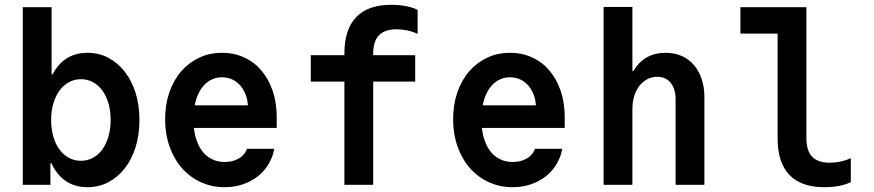

<svg xmlns="http://www.w3.org/2000/svg" viewBox="-20 -770 3640 800"><path d="M344 10Q391.7 10 431.5 -10.8Q471.3 -31.6 500.2 -68.8Q529 -106 545 -157.3Q561 -208.6 561 -270Q561 -331.4 545 -382.7Q529 -434 499.9 -471.2Q470.8 -508.4 431.4 -529.2Q392 -550 344 -550Q300 -550 266 -531.5Q232 -513 209 -477.5Q186 -442 174 -390Q162 -338 162 -270Q162 -203 174 -150.5Q186 -98 209 -62.5Q232 -27 266 -8.5Q300 10 344 10ZM317 -100Q289.6 -100 266.6 -112.7Q243.6 -125.3 227.3 -147.7Q211 -170 202 -201.3Q193 -232.6 193 -270.3Q193 -308 202.2 -338.9Q211.5 -369.9 227.7 -392.3Q243.9 -414.6 266.8 -427.3Q289.7 -440 317 -440Q344.2 -440 367.3 -427.6Q390.3 -415.3 406.6 -392.8Q422.9 -370.4 431.9 -339.3Q441 -308.2 441 -270Q441 -233 431.9 -201.6Q422.9 -170.3 406.6 -147.6Q390.3 -124.9 367.3 -112.5Q344.2 -100 317 -100ZM75 0H190V-90H198L176 -250L203 -460H195V-740H75Z M728 -237H1133V-282Q1133 -341.6 1116.3 -390.9Q1099.6 -440.1 1069.8 -475.6Q1040 -511 997.8 -530.5Q955.6 -550 905.4 -550Q853 -550 809.7 -529.5Q766.4 -509 734.7 -472.5Q703 -436 685.5 -384.8Q668 -333.5 668 -273.3Q668 -211 686.6 -158.8Q705.2 -106.6 738.1 -69.3Q771 -32 816.7 -11Q862.4 10 916 10Q955.6 10 990.3 -1.5Q1025 -13 1052.5 -34Q1080 -55 1098 -84.5Q1116 -114 1123 -150H1009Q1000 -124 974.8 -109.5Q949.6 -95 916 -95Q886.2 -95 861.6 -107.5Q837 -120 820.5 -143Q804 -166 795 -199Q786 -232 786 -272.7Q786 -312.6 794.5 -345.3Q803 -378 818.5 -400.5Q834 -423 856 -435.5Q878 -448 905 -448Q927.5 -448 946.2 -439.5Q965 -431 979 -416Q993 -401 1002 -379.5Q1011 -358 1013 -331H728Z M1415 0H1535V-430H1710V-540H1535V-547Q1535 -598 1559 -623Q1583 -648 1633 -648Q1654 -648 1676 -643.5Q1698 -639 1720 -629V-729Q1697 -740 1669 -745Q1641 -750 1610 -750Q1513 -750 1464 -698.5Q1415 -647 1415 -547V-540H1275V-430H1415Z M1928 -237H2333V-282Q2333 -341.6 2316.3 -390.9Q2299.6 -440.1 2269.8 -475.6Q2240 -511 2197.8 -530.5Q2155.6 -550 2105.4 -550Q2053 -550 2009.7 -529.5Q1966.4 -509 1934.7 -472.5Q1903 -436 1885.5 -384.8Q1868 -333.5 1868 -273.3Q1868 -211 1886.6 -158.8Q1905.2 -106.6 1938.1 -69.3Q1971 -32 2016.7 -11Q2062.4 10 2116 10Q2155.6 10 2190.3 -1.5Q2225 -13 2252.5 -34Q2280 -55 2298 -84.5Q2316 -114 2323 -150H2209Q2200 -124 2174.8 -109.5Q2149.6 -95 2116 -95Q2086.2 -95 2061.6 -107.5Q2037 -120 2020.5 -143Q2004 -166 1995 -199Q1986 -232 1986 -272.7Q1986 -312.6 1994.5 -345.3Q2003 -378 2018.5 -400.5Q2034 -423 2056 -435.5Q2078 -448 2105 -448Q2127.5 -448 2146.2 -439.5Q2165 -431 2179 -416Q2193 -401 2202 -379.5Q2211 -358 2213 -331H1928Z M2495 0H2615V-315Q2615 -345 2622.5 -369.5Q2630 -394 2644 -412Q2658 -430 2677 -440Q2696 -450 2718 -450Q2754 -450 2774.5 -425Q2795 -400 2795 -355V0H2915V-365Q2915 -407 2903.5 -441Q2892 -475 2871 -499.5Q2850 -524 2820 -537Q2790 -550 2753 -550Q2714 -550 2683.5 -535.5Q2653 -521 2632 -493Q2611 -465 2599.5 -425Q2588 -385 2588 -335L2623 -474H2615V-741H2495Z M3340 -193V-740H3065V-630H3220V-193Q3220 -93 3269 -41.5Q3318 10 3415 10Q3446 10 3474 5Q3502 0 3525 -11V-111Q3503 -101 3481 -96.5Q3459 -92 3438 -92Q3388 -92 3364 -117Q3340 -142 3340 -193Z"/></svg>

Font: CommitMonoV143 ExtLt
Style: Regular
Weight: 200
Monospace: yes
Designer: Eigil Nikolajsen
Foundry: Eigil Nikolajsen
Version: Version 1.143